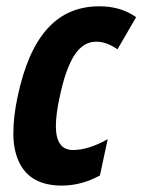

<svg xmlns="http://www.w3.org/2000/svg" viewBox="-20 -574 448 604"><path d="M155.8 -177.7Q155.8 -102.1 209.5 -102.1Q258.3 -102.1 318.8 -136.2L294.4 -22Q236.3 9.8 174.3 9.8Q77.1 9.8 41.5 -61Q22 -100.1 22 -153.6Q22 -207 35.2 -269Q65.4 -413.1 128.9 -483.6Q192.4 -554.2 292.5 -554.2Q360.4 -554.2 408.2 -520L349.6 -418.9Q314.9 -442.9 282.7 -442.9Q241.7 -442.9 214.1 -400.4Q186.5 -357.9 168 -270Q155.8 -214.8 155.8 -177.7Z"/></svg>

Font: Open Sans Hebrew Condensed
Style: Bold Italic
Weight: 700
Width: 3
Italic angle: -12°
Foundry: Ascender Corporation, Yanek Iontef
Version: Version 2.001;PS 002.001;hotconv 1.0.70;makeotf.lib2.5.58329